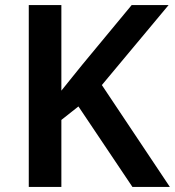

<svg xmlns="http://www.w3.org/2000/svg" viewBox="-20 -734 687 754"><path d="M647 0H500L288 -316L221 -263V0H93V-714H221V-378Q241 -403 262 -429Q283 -455 304 -481L497 -714H642L380 -400Z"/></svg>

Font: Noto Sans Kannada SemiBold
Style: Regular
Weight: 600
Designer: Jelle Bosma - Monotype Design Team
Foundry: Monotype Imaging Inc.
Version: Version 2.005; ttfautohint (v1.8.4.7-5d5b)